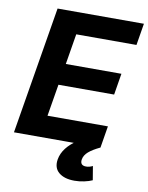

<svg xmlns="http://www.w3.org/2000/svg" viewBox="-100 -799 831 1079"><g transform="rotate(10 316.0 -259.5)"><path d="M19 0 139.6 -727.5H632.3L611.8 -603H268.1L239.3 -428.7H556.6L536.6 -306.6H218.8L188.5 -124.5H533.2L512.7 0ZM400.4 209Q342.3 209 310.8 182.4Q279.3 155.8 287.6 106.9Q293.5 72.3 317.1 41.7Q340.8 11.2 377.9 -12.2L512.7 0Q470.2 20 447.5 39.8Q424.8 59.6 420.9 84Q418 100.6 425.5 109.9Q433.1 119.1 451.2 119.1Q460.9 119.1 470.7 116.5Q480.5 113.8 488.8 109.4L502 188.5Q482.9 197.3 455.6 203.1Q428.2 209 400.4 209Z"/></g></svg>

Font: Inter 17pt
Style: Bold Italic
Weight: 700
Italic angle: -9.3988°
Version: Version 4.001;git-66647c0bb